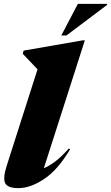

<svg xmlns="http://www.w3.org/2000/svg" viewBox="-20 -955 572 990"><path d="M173.5 -597.5 97.5 -677.5 101.5 -694 406.5 -747H417.5L206 -87.5Q232.5 -98.5 264.2 -122Q296 -145.5 335 -189.5L341.5 -185.5Q278 -78.5 207.2 -31.8Q136.5 15 75.5 15Q18.5 15 6.5 -11Q-5.5 -37 14 -98.5ZM296 -772 381.5 -935H532.5V-930L322.5 -772Z"/></svg>

Font: Newsreader 72pt ExtraBold
Style: Italic
Weight: 800
Italic angle: -17°
Designer: Hugues Gentile
Foundry: Production Type
Version: Version 1.003; ttfautohint (v1.8.3)